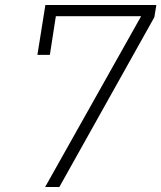

<svg xmlns="http://www.w3.org/2000/svg" viewBox="-20 -750 647 770"><path d="M161 0 546 -685H204L180 -530H130L162 -730H607L599 -681L218 0Z"/></svg>

Font: JetBrains Mono NL Thin
Style: Italic
Weight: 100
Italic angle: -9°
Monospace: yes
Designer: Philipp Nurullin, Konstantin Bulenkov
Foundry: JetBrains
Version: Version 2.305; ttfautohint (v1.8.4.7-5d5b)